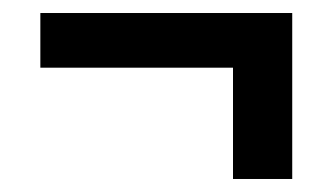

<svg xmlns="http://www.w3.org/2000/svg" viewBox="-20 -426 511 295"><path d="M338 -322H42V-406H429V-151H338Z"/></svg>

Font: Cabin Condensed SemiBold
Style: Regular
Weight: 600
Width: 3
Designer: Pablo Impallari
Foundry: Pablo Impallari. http://www.impallari.com Igino Marini. http://www.ikern.com
Version: Version 2.200